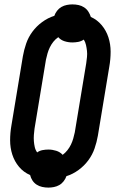

<svg xmlns="http://www.w3.org/2000/svg" viewBox="-20 -804 540 873"><path d="M200 49Q186 49 172 46Q158 43 146.5 35.5Q135 28 127.5 16.5Q120 5 117 -8Q87 -21 66.5 -45.5Q46 -70 36 -101Q26 -132 26 -166Q26 -200 32 -234L84 -548Q89 -577 99 -606Q109 -635 127.5 -660Q146 -685 172 -704Q198 -723 227 -732Q231 -744 239.5 -755Q248 -766 259.5 -772.5Q271 -779 284 -781.5Q297 -784 309 -784Q324 -784 337.5 -781Q351 -778 362.5 -770.5Q374 -763 381.5 -751.5Q389 -740 393 -727Q422 -714 442.5 -689.5Q463 -665 473 -634Q483 -603 483 -569Q483 -535 477 -501L425 -187Q420 -158 410 -129Q400 -100 381.5 -75Q363 -50 337 -31Q311 -12 282 -3Q278 9 269.5 20Q261 31 249.5 37.5Q238 44 225 46.5Q212 49 200 49ZM265 -100Q277 -109 286.5 -121Q296 -133 302.5 -146.5Q309 -160 313 -174Q317 -188 320 -202L372 -516Q374 -530 375.5 -544.5Q377 -559 375.5 -572.5Q374 -586 371 -599.5Q368 -613 361 -624Q349 -616 335.5 -613.5Q322 -611 309 -611Q291 -611 273.5 -616.5Q256 -622 245 -635Q232 -626 222.5 -614Q213 -602 206.5 -588.5Q200 -575 196 -561Q192 -547 189 -533L137 -219Q135 -205 134 -190.5Q133 -176 134 -162.5Q135 -149 138 -135.5Q141 -122 149 -111Q160 -119 173.5 -121.5Q187 -124 200 -124Q218 -124 235.5 -118.5Q253 -113 265 -100Z"/></svg>

Font: Iosevka SS04 Extrabold Oblique
Style: Regular
Weight: 800
Italic angle: -9°
Monospace: yes
Designer: Belleve Invis
Foundry: Belleve Invis
Version: Version 19.0.0; ttfautohint (v1.8.4)